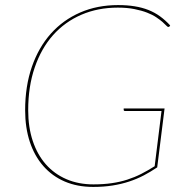

<svg xmlns="http://www.w3.org/2000/svg" viewBox="-20 -728 740 756"><path d="M348 -2Q387.5 -2 420.2 -6.8Q453 -11.5 481.5 -20.8Q510 -30 536 -43.2Q562 -56.5 589 -73.5L616 -291H472Q467 -291 467 -296V-301H628L599 -69Q573 -51.5 545.8 -37.2Q518.5 -23 488 -13Q457.5 -3 422.8 2.5Q388 8 347 8Q284.5 8 235 -13.2Q185.5 -34.5 150.8 -74Q116 -113.5 97.5 -169.2Q79 -225 79 -294Q79 -388.5 105.5 -465Q132 -541.5 180.2 -595.5Q228.5 -649.5 295.8 -678.8Q363 -708 445 -708Q481 -708 510.2 -703.2Q539.5 -698.5 564.2 -688.8Q589 -679 610 -663.8Q631 -648.5 650 -628L649 -626Q648 -624.5 646.8 -623.2Q645.5 -622 642 -622Q639.5 -622 634.2 -627.8Q629 -633.5 619.5 -641.8Q610 -650 595.2 -660Q580.5 -670 559.2 -678.2Q538 -686.5 509.5 -692.2Q481 -698 444 -698Q365.5 -698 300.5 -670Q235.5 -642 189 -589.8Q142.5 -537.5 116.8 -462.5Q91 -387.5 91 -294Q91 -227 109 -173Q127 -119 160.5 -81Q194 -43 241.5 -22.5Q289 -2 348 -2Z"/></svg>

Font: Lato Hairline
Style: Italic
Weight: 250
Italic angle: -7°
Designer: Lukasz Dziedzic
Foundry: Lukasz Dziedzic
Version: Version 1.104; Western+Polish opensource